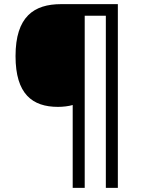

<svg xmlns="http://www.w3.org/2000/svg" viewBox="-20 -780 695 927"><path d="M549 127V-760H275C144 -760 55 -700 55 -509C55 -326 136 -264 260 -264C283 -264 311 -267 331 -273V127H389V-704H491V127Z"/></svg>

Font: Noto Sans Arabic UI
Style: Regular
Weight: 400
Designer: Monotype Design Team, Nadine Chahine and Nizar Qandah
Foundry: Monotype Imaging Inc.
Version: Version 2.010